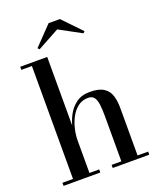

<svg xmlns="http://www.w3.org/2000/svg" viewBox="-167 -1036 939 1136"><g transform="rotate(-20 302.0 -467.5)"><path d="M33 0V-19.5H99.5V-730.5H33V-750H203V-19.5H264.5V0ZM342.5 0V-19.5H404V-305Q404 -347 400.2 -377.2Q396.5 -407.5 384.2 -423.8Q372 -440 346.5 -440Q309.5 -440 282.2 -419Q255 -398 237.5 -365Q220 -332 211.5 -294.8Q203 -257.5 203 -224L189.5 -222Q189.5 -256 198.2 -298.2Q207 -340.5 227 -379.5Q247 -418.5 281.5 -444Q316 -469.5 367.5 -469.5Q424.5 -469.5 454.5 -450.2Q484.5 -431 495.2 -397Q506 -363 506 -319.5V-19.5H572.5V0ZM176.5 -808 166.5 -818 279 -935H350L462.5 -818L452.5 -808L314 -883Z"/></g></svg>

Font: Bodoni Moda Medium
Style: Regular
Weight: 500
Designer: Owen Earl
Foundry: indestructible type
Version: Version 2.005